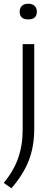

<svg xmlns="http://www.w3.org/2000/svg" viewBox="-29 -778 296 1029"><path d="M32 231 -9 202Q44 138.5 68.2 69.8Q92.5 1 92.5 -84V-541.5H154.5V-87Q154.5 6.5 125.2 82.2Q96 158 32 231ZM122.5 -674Q76.5 -674 76.5 -715.5Q76.5 -735.5 88.8 -746.8Q101 -758 122.5 -758Q144 -758 156.2 -746.8Q168.5 -735.5 168.5 -715.5Q168.5 -674 122.5 -674Z"/></svg>

Font: Encode Sans Expanded Expanded Light
Style: Regular
Weight: 300
Width: 7
Designer: Multiple Designers
Foundry: Impallari Type
Version: Version 3.000; ttfautohint (v1.8.3) -l 8 -r 50 -G 200 -x 14 